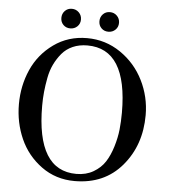

<svg xmlns="http://www.w3.org/2000/svg" viewBox="-59 -937 897 1005"><g transform="rotate(5 389.0 -434.5)"><path d="M371 -737Q468 -737 547 -683Q626 -629 668.5 -543.5Q711 -458 711 -362Q711 -204 618.5 -95Q526 14 370 14Q271 14 195.5 -41Q120 -96 82.5 -180.5Q45 -265 45 -362Q45 -459 82.5 -543.5Q120 -628 196 -682.5Q272 -737 371 -737ZM167 -364Q167 -24 376 -24Q427 -24 465.5 -46.5Q504 -69 526 -103Q548 -137 562.5 -184.5Q577 -232 581.5 -275Q586 -318 586 -364Q586 -699 376 -699Q333 -699 299 -684Q265 -669 242.5 -642Q220 -615 204.5 -583Q189 -551 181.5 -511.5Q174 -472 170.5 -437Q167 -402 167 -364ZM241.5 -794.5Q227 -809 227 -831Q227 -853 241.5 -868Q256 -883 278 -883Q300 -883 315 -868Q330 -853 330 -831Q330 -809 315 -794.5Q300 -780 278 -780Q256 -780 241.5 -794.5ZM441.5 -794.5Q427 -809 427 -831Q427 -853 441.5 -868Q456 -883 478 -883Q500 -883 515 -868Q530 -853 530 -831Q530 -809 515 -794.5Q500 -780 478 -780Q456 -780 441.5 -794.5Z"/></g></svg>

Font: Academico
Style: Regular
Weight: 400
Foundry: Steinberg Media Technologies GmbH
Version: Version 0.902